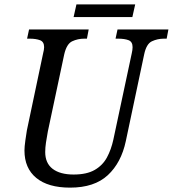

<svg xmlns="http://www.w3.org/2000/svg" viewBox="-20 -849 791 879"><path d="M301 10Q200 10 146 -34.5Q92 -79 92 -160Q92 -177 96 -205.5Q100 -234 103 -252L177 -603Q182 -622 182 -633Q182 -658 163 -665Q144 -672 116 -672H104L113 -714H386L378 -672H366Q336 -672 310.5 -660Q285 -648 274 -600L199 -247Q194 -220 190.5 -196.5Q187 -173 187 -153Q187 -102 221 -76Q255 -50 317 -50Q377 -50 413.5 -71Q450 -92 469.5 -128Q489 -164 499 -210L583 -604Q587 -621 587 -633Q587 -658 568.5 -665Q550 -672 521 -672H509L518 -714H751L743 -672H731Q701 -672 675.5 -660Q650 -648 640 -600L556 -203Q535 -104 473.5 -47Q412 10 301 10ZM317 -771 330 -829H599L586 -771Z"/></svg>

Font: Noto Serif SemiCondensed
Style: Italic
Weight: 400
Width: 4
Italic angle: -12°
Designer: Monotype Design Team
Foundry: Monotype Imaging Inc.
Version: Version 2.013